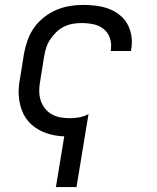

<svg xmlns="http://www.w3.org/2000/svg" viewBox="-20 -548 640 783"><path d="M208 215 242 8Q204 7 169 -5Q134 -17 107.5 -41Q81 -65 68.5 -100Q56 -135 56 -173Q56 -187 57.5 -201Q59 -215 62 -230L78 -330Q83 -357 92.5 -384Q102 -411 119 -435Q136 -459 159.5 -477.5Q183 -496 210 -507.5Q237 -519 264.5 -523.5Q292 -528 319 -528Q347 -528 373.5 -524.5Q400 -521 424 -512Q448 -503 468 -487Q488 -471 500 -449Q512 -427 516 -400.5Q520 -374 515 -347L514 -340H431L432 -344Q436 -369 428.5 -392Q421 -415 403 -429.5Q385 -444 361.5 -449Q338 -454 313 -454Q295 -454 277 -451Q259 -448 241.5 -439.5Q224 -431 210 -417.5Q196 -404 185 -387.5Q174 -371 168.5 -353.5Q163 -336 160 -318L144 -218Q140 -198 140 -178Q140 -158 145.5 -140Q151 -122 162.5 -107Q174 -92 190 -82.5Q206 -73 225.5 -69.5Q245 -66 265 -66Q284 -66 303.5 -69.5Q323 -73 341 -83L292 215Z"/></svg>

Font: Iosevka Extended
Style: Italic
Weight: 400
Width: 7
Italic angle: -9°
Monospace: yes
Designer: Belleve Invis
Foundry: Belleve Invis
Version: Version 32.5.0; ttfautohint (v1.8.4)